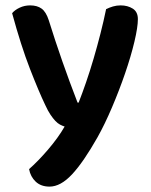

<svg xmlns="http://www.w3.org/2000/svg" viewBox="-20 -504 561 713"><path d="M148 -114Q124 -164 91 -249Q58 -334 25 -455Q35 -467 53 -475.5Q71 -484 92 -484Q118 -484 134.5 -472Q151 -460 161 -429Q208 -278 268 -123H272Q285 -156 299.5 -198Q314 -240 327.5 -286Q341 -332 353 -379Q365 -426 374 -470Q386 -476 399.5 -480Q413 -484 428 -484Q454 -484 473 -472Q492 -460 492 -433Q492 -403 479 -348.5Q466 -294 444.5 -231.5Q423 -169 396 -105.5Q369 -42 342 6Q290 98 247.5 143.5Q205 189 164 189Q132 189 112.5 170.5Q93 152 88 124Q104 110 122 91.5Q140 73 158 52Q176 31 192 9Q208 -13 220 -34Q211 -37 202.5 -41.5Q194 -46 185.5 -55Q177 -64 167.5 -78Q158 -92 148 -114Z"/></svg>

Font: Baloo 2 SemiBold
Style: Regular
Weight: 600
Designer: Sarang Kulkarni and Ek Type
Foundry: Ek Type
Version: Version 1.640;hotconv 1.0.111;makeotfexe 2.5.65597; ttfautoh